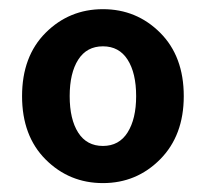

<svg xmlns="http://www.w3.org/2000/svg" viewBox="-20 -832 460 429"><path d="M210 -422.9Q134.8 -422.9 82 -475.6Q29.3 -528.3 29.3 -617.2Q29.3 -706.1 82 -758.8Q134.8 -811.5 210 -811.5Q285.2 -811.5 337.9 -758.8Q390.6 -706.1 390.6 -617.2Q390.6 -529.3 337.9 -476.1Q285.2 -422.9 210 -422.9ZM210 -505.9Q246.1 -505.9 265.1 -536.1Q284.2 -566.4 284.2 -617.2Q284.2 -668.9 265.1 -698.7Q246.1 -728.5 210 -728.5Q173.8 -728.5 154.8 -698.7Q135.7 -668.9 135.7 -617.2Q135.7 -565.4 154.8 -535.6Q173.8 -505.9 210 -505.9Z"/></svg>

Font: Gen Jyuu Gothic P Bold
Style: Bold
Weight: 700
Designer: [Source Han Sans]
Ryoko NISHIZUKA  (kana & ideographs); Paul D. Hunt (Latin, Greek & Cyrillic); Wenlong ZHANG  (bopomofo
Version: Version 1.002.20150607